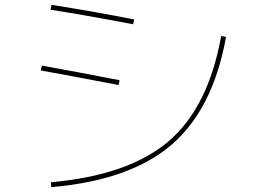

<svg xmlns="http://www.w3.org/2000/svg" viewBox="-20 -750 1040 790"><path d="M189 0Q511 -29 674.5 -169.5Q838 -310 890 -602L910 -598Q857 -302 686.5 -155Q516 -8 191 20ZM148 -460 152 -480Q287 -456 472 -420L468 -400Q283 -436 148 -460ZM188 -710 192 -730Q364 -703 532 -670L528 -650Q318 -690 188 -710Z"/></svg>

Font: M PLUS 1p Thin
Style: Regular
Weight: 250
Version: Version 1.062